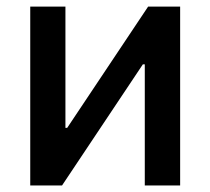

<svg xmlns="http://www.w3.org/2000/svg" viewBox="-20 -566 642 586"><path d="M529.8 0H421.9V-369.6H416L169.4 0H72.3V-545.9H179.7V-175.8H185.1L432.1 -545.9H529.8Z"/></svg>

Font: Inter Medium
Style: Regular
Weight: 500
Designer: Rasmus Andersson
Foundry: rsms
Version: Version 4.001;git-9221beed3